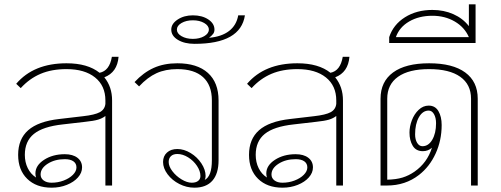

<svg xmlns="http://www.w3.org/2000/svg" viewBox="-20 -859 2319 889"><path d="M463 -501Q499 -457 499 -394V0H468V-322Q454 -311 434 -305Q414 -299 375 -295L271 -283Q179 -273 137 -239Q95 -205 95 -142Q95 -108 108.5 -80.5Q122 -53 147 -37Q144 -46 144 -56Q144 -93 184 -119Q224 -145 280 -145Q317 -145 338.5 -128.5Q360 -112 360 -84Q360 -59 341 -37.5Q322 -16 289.5 -3Q257 10 219 10Q148 10 106 -31Q64 -72 64 -142Q64 -215 110.5 -256Q157 -297 254 -308L365 -321Q419 -327 442 -339.5Q465 -352 468 -378V-394Q468 -462 420 -500.5Q372 -539 288 -539Q219 -539 167.5 -517Q116 -495 76 -451L55 -471Q136 -566 288 -566Q386 -566 441 -522Q487 -531 498 -596H529Q523 -524 463 -501ZM168 -51Q168 -34 182 -23.5Q196 -13 219 -13Q248 -13 274.5 -23Q301 -33 317.5 -49.5Q334 -66 334 -84Q334 -102 320 -112Q306 -122 280 -122Q234 -122 201 -101Q168 -80 168 -51Z M992 -394V-117Q992 -55 963.5 -22.5Q935 10 880 10Q844 10 810.5 -7Q777 -24 756 -52Q735 -80 735 -109Q735 -136 753 -152.5Q771 -169 801 -169Q832 -169 862.5 -150.5Q893 -132 912.5 -102.5Q932 -73 932 -44Q932 -34 928 -26Q961 -43 961 -117V-394Q961 -465 920 -502Q879 -539 801 -539Q746 -539 704.5 -520Q663 -501 624 -459L603 -479Q644 -523 691.5 -544.5Q739 -566 801 -566Q893 -566 942.5 -521.5Q992 -477 992 -394ZM908 -44Q908 -67 892 -91Q876 -115 851 -130.5Q826 -146 801 -146Q782 -146 771.5 -136Q761 -126 761 -109Q761 -89 778 -66.5Q795 -44 820.5 -28.5Q846 -13 868 -13Q887 -13 897.5 -21.5Q908 -30 908 -44Z M1114 -788Q1094 -656 881 -656Q834 -656 803.5 -674.5Q773 -693 773 -722Q773 -749 802.5 -768.5Q832 -788 873 -788Q916 -788 944.5 -769Q973 -750 973 -722Q973 -711 967.5 -703Q962 -695 948 -684Q1006 -689 1040.5 -715.5Q1075 -742 1083 -788ZM947 -722Q947 -740 925.5 -752.5Q904 -765 873 -765Q842 -765 820.5 -752.5Q799 -740 799 -722Q799 -704 820.5 -691.5Q842 -679 873 -679Q904 -679 925.5 -691.5Q947 -704 947 -722Z M1532 -501Q1568 -457 1568 -394V0H1537V-322Q1523 -311 1503 -305Q1483 -299 1444 -295L1340 -283Q1248 -273 1206 -239Q1164 -205 1164 -142Q1164 -108 1177.5 -80.5Q1191 -53 1216 -37Q1213 -46 1213 -56Q1213 -93 1253 -119Q1293 -145 1349 -145Q1386 -145 1407.5 -128.5Q1429 -112 1429 -84Q1429 -59 1410 -37.5Q1391 -16 1358.5 -3Q1326 10 1288 10Q1217 10 1175 -31Q1133 -72 1133 -142Q1133 -215 1179.5 -256Q1226 -297 1323 -308L1434 -321Q1488 -327 1511 -339.5Q1534 -352 1537 -378V-394Q1537 -462 1489 -500.5Q1441 -539 1357 -539Q1288 -539 1236.5 -517Q1185 -495 1145 -451L1124 -471Q1205 -566 1357 -566Q1455 -566 1510 -522Q1556 -531 1567 -596H1598Q1592 -524 1532 -501ZM1237 -51Q1237 -34 1251 -23.5Q1265 -13 1288 -13Q1317 -13 1343.5 -23Q1370 -33 1386.5 -49.5Q1403 -66 1403 -84Q1403 -102 1389 -112Q1375 -122 1349 -122Q1303 -122 1270 -101Q1237 -80 1237 -51Z M2192 -402V0H2161V-402Q2161 -468 2111 -503.5Q2061 -539 1967 -539Q1873 -539 1823 -503.5Q1773 -468 1773 -402V-27Q1815 -28 1844 -37Q1873 -46 1899 -64Q1958 -105 1980 -175Q1962 -159 1938 -159Q1906 -159 1891 -184Q1876 -209 1876 -245Q1876 -273 1887 -302Q1898 -331 1918.5 -350.5Q1939 -370 1965 -370Q1995 -370 2010 -344.5Q2025 -319 2025 -280Q2025 -209 1997 -148Q1969 -87 1920 -49Q1857 0 1772 0H1742V-402Q1742 -481 1800 -523.5Q1858 -566 1967 -566Q2076 -566 2134 -523.5Q2192 -481 2192 -402ZM1999 -288Q1999 -314 1989.5 -330.5Q1980 -347 1965 -347Q1937 -347 1919.5 -316Q1902 -285 1902 -237Q1902 -213 1911.5 -197.5Q1921 -182 1936 -182Q1964 -182 1981.5 -212Q1999 -242 1999 -288Z M2182 -839V-660H1782V-687Q1801 -745 1855 -779Q1909 -813 1982 -813Q2035 -813 2079 -793.5Q2123 -774 2151 -738V-839ZM2151 -687Q2131 -733 2085.5 -759.5Q2040 -786 1982 -786Q1920 -786 1874.5 -759.5Q1829 -733 1813 -687Z"/></svg>

Font: KoHo ExtraLight
Style: Regular
Weight: 275
Version: Version 1.000; ttfautohint (v1.6)